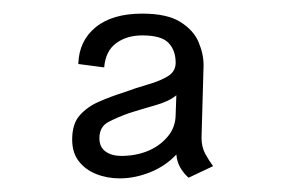

<svg xmlns="http://www.w3.org/2000/svg" viewBox="-20 -723 421 282"><path d="M86 -518Q86 -541 97 -553.5Q108 -566 125 -573.5Q142 -581 161 -587Q180 -594 197.5 -599Q215 -604 226.5 -611Q238 -618 238 -631Q238 -649 227.5 -660Q217 -671 189 -671Q166 -671 150.5 -659.5Q135 -648 133 -624L95 -629Q96 -663 120.5 -683Q145 -703 189 -703Q225 -703 244.5 -691Q264 -679 271.5 -661.5Q279 -644 279 -627L276 -521Q276 -507 281.5 -497Q287 -487 293 -479L257 -462Q250 -468 245 -476.5Q240 -485 239 -496Q223 -479 200.5 -470Q178 -461 156 -461Q137 -461 121 -467.5Q105 -474 95.5 -486.5Q86 -499 86 -518ZM126 -520Q126 -507 135 -500.5Q144 -494 158 -494Q179 -494 196.5 -501Q214 -508 226 -522Q238 -536 238 -555L239 -583Q228 -574 208.5 -568.5Q189 -563 170 -557Q153 -551 139.5 -544Q126 -537 126 -520Z"/></svg>

Font: Truculenta Light
Style: Regular
Weight: 300
Version: Version 1.002